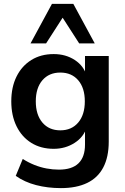

<svg xmlns="http://www.w3.org/2000/svg" viewBox="-20 -777 644 987"><path d="M293 190Q225 190 165.5 174.5Q106 159 61 127L97 40Q125 58 156 70.5Q187 83 219 89Q251 95 283 95Q350 95 383.5 62.5Q417 30 417 -34V-124H426Q411 -73 363.5 -42.5Q316 -12 256 -12Q190 -12 141 -42.5Q92 -73 65 -128Q38 -183 38 -256Q38 -329 65 -383.5Q92 -438 141 -468.5Q190 -499 256 -499Q318 -499 364.5 -468.5Q411 -438 425 -388H417V-489H539V-49Q539 30 511 83.5Q483 137 428 163.5Q373 190 293 190ZM290 -107Q348 -107 382 -147Q416 -187 416 -256Q416 -325 382 -364.5Q348 -404 290 -404Q232 -404 198 -364.5Q164 -325 164 -256Q164 -187 198 -147Q232 -107 290 -107ZM137 -554 247 -757H357L467 -554H387L302 -686L217 -554Z"/></svg>

Font: Nunito Sans 12pt ExtraLight
Style: Regular
Weight: 200
Version: Version 3.101;gftools[0.9.27]